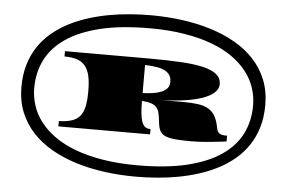

<svg xmlns="http://www.w3.org/2000/svg" viewBox="-61 -852 1711 1146"><g transform="rotate(5 794.5 -279.0)"><path d="M64.9 -270Q64.9 -343.3 82.8 -403.3Q100.6 -463.4 132.8 -511.7Q165 -560.1 209.5 -597.7Q253.9 -635.3 307.1 -663.1Q360.4 -690.9 420.4 -710.2Q480.5 -729.5 543.5 -741.2Q606.4 -752.9 671.1 -758.1Q735.8 -763.2 797.9 -763.2Q893.6 -763.2 984.9 -751Q1076.2 -738.8 1156.7 -713.9Q1237.3 -689 1304.9 -650.4Q1372.6 -611.8 1421.4 -559.1Q1470.2 -506.3 1497.3 -439Q1524.4 -371.6 1524.4 -288.6Q1524.4 -215.3 1506.6 -155.3Q1488.8 -95.2 1456.5 -46.9Q1424.3 1.5 1379.9 39.1Q1335.4 76.7 1282.2 104.5Q1229 132.3 1168.9 151.6Q1108.9 170.9 1045.9 182.6Q982.9 194.3 918.2 199.5Q853.5 204.6 791.5 204.6Q695.3 204.6 604.2 192.4Q513.2 180.2 432.6 155.3Q352.1 130.4 284.4 91.8Q216.8 53.2 168 0.5Q119.1 -52.2 92 -119.6Q64.9 -187 64.9 -270ZM141.6 -270Q141.6 -216.8 158 -166Q174.3 -115.2 208.7 -70.1Q243.2 -24.9 295.9 12.9Q348.6 50.8 421.4 78.1Q494.1 105.5 587.4 120.8Q680.7 136.2 795.9 136.2Q968.8 136.2 1092.8 106Q1216.8 75.7 1296.6 20.8Q1376.5 -34.2 1414.3 -110.4Q1452.1 -186.5 1452.1 -278.8Q1452.1 -332 1435.8 -382.8Q1419.4 -433.6 1385 -478.8Q1350.6 -523.9 1297.9 -561.8Q1245.1 -599.6 1172.4 -627Q1099.6 -654.3 1006.3 -669.7Q913.1 -685.1 797.9 -685.1Q625 -685.1 501 -654.8Q377 -624.5 297.1 -569.6Q217.3 -514.6 179.4 -438.5Q141.6 -362.3 141.6 -270ZM305.2 -85.9Q351.6 -87.4 382.3 -97.4Q413.1 -107.4 431.4 -129.6Q449.7 -151.9 457.3 -188.5Q464.8 -225.1 464.8 -279.8Q464.8 -335 456.1 -372.1Q447.3 -409.2 428 -431.6Q408.7 -454.1 378.4 -463.6Q348.1 -473.1 305.2 -473.1V-504.9H808.6Q917.5 -504.9 999 -500.2Q1080.6 -495.6 1134.8 -482.7Q1189 -469.7 1215.8 -447Q1242.7 -424.3 1242.7 -388.7Q1242.7 -358.9 1216.1 -335.9Q1189.5 -313 1141.6 -297.4Q1093.8 -281.7 1027.3 -273.2Q960.9 -264.6 881.3 -264.2H1036.6Q1086.9 -264.2 1123.5 -259Q1160.2 -253.9 1185.5 -239.3Q1210.9 -224.6 1226.1 -198.7Q1241.2 -172.9 1249 -131.3Q1251.5 -118.2 1255.4 -109.4Q1259.3 -100.6 1266.6 -95.5Q1273.9 -90.3 1285.2 -88.4Q1296.4 -86.4 1313 -86.4V-51.8Q1278.3 -47.4 1248.5 -44.2Q1218.8 -41 1193.1 -38.8Q1167.5 -36.6 1145.3 -35.6Q1123 -34.7 1103.5 -34.7Q1058.6 -34.7 1026.6 -36.6Q994.6 -38.6 972.7 -43.2Q950.7 -47.9 937.5 -55.9Q924.3 -64 916.7 -76.4Q909.2 -88.9 905.5 -106Q901.9 -123 899.9 -145.5Q897 -172.4 891.6 -191.4Q886.2 -210.4 874 -222.4Q861.8 -234.4 841.6 -240.7Q821.3 -247.1 788.6 -249Q789.1 -205.6 792.2 -174.8Q795.4 -144 802.5 -124.3Q809.6 -104.5 822 -95.2Q834.5 -85.9 854.5 -85.9V-54.2H305.2ZM788.6 -295.9Q819.8 -297.4 848.6 -301.3Q877.4 -305.2 899.4 -314.2Q921.4 -323.2 934.6 -338.1Q947.8 -353 947.8 -376Q947.8 -400.4 937.5 -416.7Q927.2 -433.1 907.2 -443.4Q887.2 -453.6 857.4 -458.3Q827.6 -462.9 788.6 -464.4Z"/></g></svg>

Font: Asset
Style: Regular
Weight: 400
Designer: Riccardo De Franceschi
Foundry: Sorkin Type Co.
Version: Version 1.001